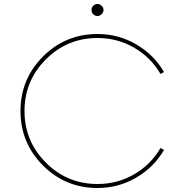

<svg xmlns="http://www.w3.org/2000/svg" viewBox="-20 -930 900 960"><path d="M467.5 -850Q455 -850 446.2 -858.8Q437.5 -867.5 437.5 -880Q437.5 -892.5 446.2 -901.2Q455 -910 467.5 -910Q478.8 -910 488.1 -901.2Q497.5 -892.5 497.5 -880Q497.5 -867.5 488.1 -858.8Q478.8 -850 467.5 -850ZM467.5 10Q307.5 10 195 -102.5Q82.5 -215 82.5 -375Q82.5 -535 195 -647.5Q307.5 -760 467.5 -760Q572.5 -760 661.2 -708.1Q750 -656.2 800 -570L782.5 -560Q735 -642.5 651.2 -691.2Q567.5 -740 467.5 -740Q316.2 -740 209.4 -633.1Q102.5 -526.2 102.5 -375Q102.5 -223.8 209.4 -116.9Q316.2 -10 467.5 -10Q567.5 -10 651.2 -58.8Q735 -107.5 782.5 -190L800 -180Q750 -93.8 661.2 -41.9Q572.5 10 467.5 10Z"/></svg>

Font: Now Thin
Style: Regular
Weight: 250
Designer: Alfredo Marco Pradil
Foundry: Alfredo Marco Pradil
Version: Version 1.002;PS 001.002;hotconv 1.0.88;makeotf.lib2.5.64775